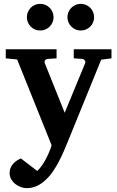

<svg xmlns="http://www.w3.org/2000/svg" viewBox="-20 -743 606 994"><path d="M503.9 -434.1 331.1 -9.8Q321.8 12.7 310.5 39.1Q299.3 65.4 285.4 92Q271.5 118.7 254.9 143.3Q238.3 168 217.8 187Q196.8 207.5 172.1 219.2Q147.5 231 118.2 231Q103.5 231 87.6 225.3Q71.8 219.7 58.8 209.2Q45.9 198.7 37.6 183.8Q29.3 168.9 29.8 150.9Q29.8 137.2 34.9 125.7Q40 114.3 48.1 105Q56.2 95.7 66.7 88.9Q77.1 82 87.9 77.1L172.9 142.1Q186.5 129.4 198.5 111.8Q210.4 94.2 220 75.4Q229.5 56.6 236.6 39.1Q243.7 21.5 247.1 8.8L68.8 -435.1L9.8 -440.9V-487.8H272.9V-440.9L227.1 -438Q217.8 -437 213.4 -430.7Q209 -424.3 211.9 -416L314.9 -159.2L420.9 -416Q423.8 -423.3 418.9 -430.2Q414.1 -437 405.8 -438L361.8 -440.9V-487.8H557.1V-440.9ZM257.3 -653.8Q257.3 -639.6 252 -627.2Q246.6 -614.7 237.1 -605.2Q227.5 -595.7 214.8 -590.3Q202.1 -585 188 -585Q173.8 -585 161.1 -590.3Q148.4 -595.7 139.2 -605.2Q129.9 -614.7 124.5 -627.2Q119.1 -639.6 119.1 -653.8Q119.1 -668 124.5 -680.7Q129.9 -693.4 139.2 -702.9Q148.4 -712.4 161.1 -717.8Q173.8 -723.1 188 -723.1Q202.1 -723.1 214.8 -717.8Q227.5 -712.4 237.1 -702.9Q246.6 -693.4 252 -680.7Q257.3 -668 257.3 -653.8ZM467.3 -653.8Q467.3 -639.6 461.9 -627.2Q456.5 -614.7 447 -605.2Q437.5 -595.7 424.8 -590.3Q412.1 -585 397.9 -585Q383.8 -585 371.3 -590.3Q358.9 -595.7 349.4 -605.2Q339.8 -614.7 334.5 -627.2Q329.1 -639.6 329.1 -653.8Q329.1 -668 334.5 -680.7Q339.8 -693.4 349.4 -702.9Q358.9 -712.4 371.3 -717.8Q383.8 -723.1 397.9 -723.1Q412.1 -723.1 424.8 -717.8Q437.5 -712.4 447 -702.9Q456.5 -693.4 461.9 -680.7Q467.3 -668 467.3 -653.8Z"/></svg>

Font: Charis SIL Eur
Style: Bold
Weight: 700
Foundry: SIL International
Version: Version 5.000